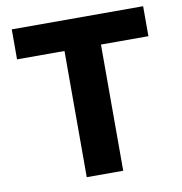

<svg xmlns="http://www.w3.org/2000/svg" viewBox="-80 -781 812 856"><g transform="rotate(-10 326.5 -353.5)"><path d="M29.3 -707H624V-571.3H409.2V0H244.1V-571.3H29.3Z"/></g></svg>

Font: Pretendard GOV ExtraBold
Style: Regular
Weight: 800
Designer: Base glyphs from Inter by Rasmus Andersson; Hangeul glyphs from Noto Sans CJK(Source Han Sans) by Jang Soo-young and Kan
Foundry: Kil Hyung-jin
Version: Version 1.309